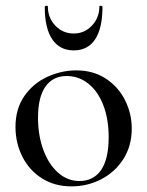

<svg xmlns="http://www.w3.org/2000/svg" viewBox="-20 -649 523 682"><path d="M35 -198Q35 -263 67 -308.5Q99 -354 149 -376.5Q199 -399 251 -399Q311 -399 355.5 -370Q400 -341 424 -293.5Q448 -246 448 -192Q448 -131 418.5 -84.5Q389 -38 340 -12.5Q291 13 234 13Q174 13 129 -15.5Q84 -44 59.5 -92.5Q35 -141 35 -198ZM366 -162Q366 -227 346.5 -276.5Q327 -326 293 -352.5Q259 -379 217 -379Q168 -379 141.5 -341.5Q115 -304 115 -231Q115 -168 134 -116.5Q153 -65 186.5 -35.5Q220 -6 262 -6Q312 -6 339 -45Q366 -84 366 -162ZM150 -626Q150 -586 176.5 -558Q203 -530 242 -530Q280 -530 306.5 -558Q333 -586 333 -626Q333 -629 338.5 -628.5Q344 -628 344 -624Q344 -549 318 -509.5Q292 -470 242 -470Q192 -470 165.5 -509.5Q139 -549 139 -624Q139 -628 144.5 -628.5Q150 -629 150 -626Z"/></svg>

Font: Cormorant Infant Medium
Style: Regular
Weight: 500
Designer: Christian Thalmann (Catharsis Fonts)
Version: Version 3.000